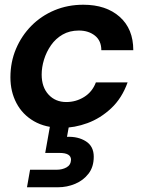

<svg xmlns="http://www.w3.org/2000/svg" viewBox="-20 -528 598 811"><path d="M241 12Q172 12 123.5 -16Q75 -44 49.5 -92.5Q24 -141 24 -201Q24 -266 47.5 -321.5Q71 -377 112.5 -419Q154 -461 210 -484.5Q266 -508 332 -508Q428 -508 485.5 -457Q543 -406 543 -316H408Q408 -356 381 -377.5Q354 -399 313 -399Q274 -399 244.5 -382Q215 -365 195.5 -337Q176 -309 166 -276.5Q156 -244 156 -213Q156 -160 185 -128.5Q214 -97 260 -97Q301 -97 335.5 -118.5Q370 -140 385 -180H519Q495 -113 449.5 -70.5Q404 -28 349.5 -8Q295 12 241 12ZM94 263 107 189H219Q243 189 261 179Q279 169 280 147Q280 118 232 118H171L195 -17H275L263 50Q310 48 343 69Q376 90 376 134Q376 177 354 205.5Q332 234 297.5 248.5Q263 263 225 263Z"/></svg>

Font: Rethink Sans
Style: Bold Italic
Weight: 700
Italic angle: -10°
Designer: The Rethink Sans project authors (Hans Thiessen). DM Sans designed by Colophon Foundry.
Foundry: Rethink Communications LLC
Version: Version 1.001